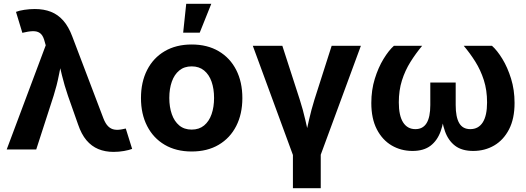

<svg xmlns="http://www.w3.org/2000/svg" viewBox="-20 -787 2769 1011"><path d="M15.3 0 220.8 -548.4 215.6 -566.6Q208.9 -594.6 196.3 -607.6Q183.7 -620.5 163.4 -622.4Q143.1 -624.2 112.6 -617.3L97.7 -614.1L64.2 -724.5Q80.4 -731.1 108 -735.3Q135.5 -739.5 163.2 -739.5Q211 -739.5 248.1 -724.9Q285.3 -710.3 313.2 -678.6Q341.1 -646.9 360.3 -595.7L524.4 -164Q535.3 -135.7 549.8 -121.6Q564.2 -107.5 582.9 -104.6Q601.7 -101.7 624.5 -106.5L642.3 -110.3L675.8 -3Q659.8 3.3 633.1 8Q606.4 12.8 578.1 12.8Q533.6 12.8 497.8 -2Q462.1 -16.8 435.2 -48.5Q408.4 -80.3 391 -131.9L337.6 -283.4Q319.2 -337.5 306.2 -390.5Q293.3 -443.4 279.7 -502.8H313.8Q300.4 -444.3 289.9 -390.7Q279.5 -337.1 262.5 -283.4L170.8 0Z M989.3 10.7Q907.2 10.7 847.2 -24.6Q787.2 -59.9 754.8 -123.3Q722.3 -186.6 722.3 -270.6Q722.3 -355.2 754.8 -418.7Q787.2 -482.2 847.2 -517.4Q907.2 -552.7 989.3 -552.7Q1071.7 -552.7 1131.5 -517.4Q1191.4 -482.2 1223.8 -418.7Q1256.2 -355.2 1256.2 -270.6Q1256.2 -186.6 1223.8 -123.3Q1191.4 -59.9 1131.5 -24.6Q1071.7 10.7 989.3 10.7ZM989.3 -104.6Q1028.4 -104.6 1054.7 -126.3Q1081 -148.1 1094.1 -185.8Q1107.2 -223.5 1107.2 -271.1Q1107.2 -319.2 1094.1 -356.8Q1081 -394.3 1054.7 -415.9Q1028.4 -437.5 989.3 -437.5Q950.2 -437.5 924 -415.9Q897.8 -394.3 884.7 -356.9Q871.5 -319.5 871.5 -271.1Q871.5 -223.5 884.7 -185.8Q897.8 -148.1 924 -126.3Q950.2 -104.6 989.3 -104.6ZM944.5 -615.1 960.6 -767.1H1092.6L1031.7 -615.1Z M1524.2 34 1311.2 -545.9H1466.7L1558.4 -262.5Q1575.4 -209.6 1587.8 -155.3Q1600.2 -101 1613.3 -43.1H1581.9Q1594.7 -101 1607 -155.2Q1619.3 -209.3 1635.8 -262.5L1726.4 -545.9H1880.3L1666.6 34ZM1522.4 204.1V-3.9H1668.9V204.1Z M2151.9 7.8Q2091.7 7.8 2042.5 -21Q1993.3 -49.9 1964.2 -106.2Q1935.2 -162.5 1935.2 -244.7Q1935.2 -312.6 1953.5 -372Q1971.8 -431.3 1999.4 -476.5Q2027 -521.7 2054.2 -545.9H2202.9Q2169 -505.1 2141 -460.4Q2113.1 -415.8 2096.5 -363.5Q2080 -311.3 2080 -247.8Q2080 -178.3 2102.6 -142.6Q2125.3 -107 2167.3 -107Q2206.9 -107 2226.4 -138.8Q2245.8 -170.7 2245.8 -233.9V-352.5H2379.5V-233.9Q2379.5 -170.7 2398 -138.8Q2416.5 -107 2456.3 -107Q2499.2 -107 2522 -142.6Q2544.7 -178.3 2544.7 -247.8Q2544.7 -312.5 2527.7 -365.2Q2510.7 -417.9 2482.9 -462.3Q2455 -506.7 2421.8 -545.9H2570.5Q2597.5 -522.2 2625 -477.4Q2652.5 -432.7 2671 -373.1Q2689.5 -313.5 2689.5 -244.7Q2689.5 -162.3 2660.5 -106Q2631.4 -49.7 2582.1 -20.9Q2532.8 7.8 2471.9 7.8Q2411.9 7.8 2376.1 -19.7Q2340.3 -47.1 2323 -96Q2305.8 -144.8 2301.5 -208.9H2321.8Q2317.8 -143.9 2300.1 -95.2Q2282.4 -46.4 2246.6 -19.3Q2210.8 7.8 2151.9 7.8Z"/></svg>

Font: Inter Variable LoSnoCo
Style: Regular
Weight: 400
Designer: Rasmus Andersson
Foundry: rsms
Version: Version 4.000;git-a52131595; featfreeze: case,dlig,ss01,ss02